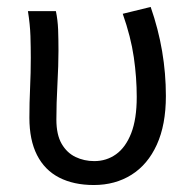

<svg xmlns="http://www.w3.org/2000/svg" viewBox="-20 -518 550 550"><path d="M248.8 12Q191 12 149.4 -9.4Q107.9 -30.8 86 -73.9Q64.2 -116.9 64.2 -180.5Q64.2 -223.6 66.2 -266.5Q68.2 -309.5 68.2 -352.6Q68.2 -382 67.2 -414.9Q66.1 -447.9 60 -486.1H140.1Q145.4 -461.1 146.5 -433Q147.5 -404.9 147.5 -372.7Q147.5 -331.8 144.5 -276.4Q141.5 -220.9 141.5 -175.6Q141.5 -132.2 156.6 -106.1Q171.7 -80.1 196.4 -68.3Q221.1 -56.5 250.1 -56.5Q285.1 -56.5 312.6 -76.2Q340 -95.9 355.9 -136.5Q371.7 -177.2 371.7 -240.3Q371.7 -296 363.3 -354.1Q354.9 -412.2 331.6 -478.5L411.6 -498.1Q433.6 -435 444.4 -371.4Q455.2 -307.8 455.2 -243Q455.2 -160.5 429.2 -103.5Q403.2 -46.5 356.6 -17.3Q309.9 12 248.8 12Z"/></svg>

Font: Source Sans 3 Variable
Style: Regular
Weight: 200
Designer: Paul D. Hunt
Foundry: Adobe Systems Incorporated
Version: Version 3.026